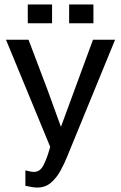

<svg xmlns="http://www.w3.org/2000/svg" viewBox="-20 -658 540 857"><path d="M146 179.2Q136.2 179.2 124.3 177.2Q112.3 175.3 93.3 171.4V102.5Q108.9 106.4 117.2 107.9Q125.5 109.4 130.9 109.4Q158.7 109.4 173.6 80.3Q188.5 51.3 199.2 14.2L204.1 -2.4L6.8 -480.5H107.4L193.4 -253.4L252 -91.8L395 -480.5H493.7L279.8 41Q268.1 70.3 250.7 102.5Q233.4 134.8 208 157Q182.6 179.2 146 179.2ZM288.6 -554.2V-638.2H397V-554.2ZM104 -554.2V-638.2H212.4V-554.2Z"/></svg>

Font: Shanti
Style: Regular
Weight: 400
Designer: Vernon Adams
Foundry: Vernon Adams
Version: Version 1.100; ttfautohint (v1.8.4)